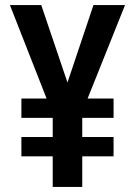

<svg xmlns="http://www.w3.org/2000/svg" viewBox="-20 -734 531 754"><path d="M245 -410 347 -714H471L324 -347H426V-271H303V-196H426V-120H303V0H187V-120H64V-196H187V-271H64V-347H163L19 -714H142Z"/></svg>

Font: Noto Sans Lao Looped Condensed SemiBold
Style: Regular
Weight: 600
Width: 3
Designer: Mark Frömberg, Ben Mitchell
Foundry: The Fontpad Ltd
Version: Version 1.002; ttfautohint (v1.8.4.7-5d5b)